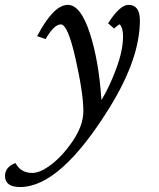

<svg xmlns="http://www.w3.org/2000/svg" viewBox="-133 -502 642 773"><path d="M-51.8 251Q-112.8 251 -112.8 206.5Q-112.8 170.4 -70.8 154.3Q-49.3 194.3 -3.4 194.3Q25.4 194.3 62.5 168.5Q113.3 133.3 158 68.6Q202.6 3.9 202.6 -54.7Q202.6 -125.5 171.4 -264.6Q140.1 -403.8 112.3 -403.8Q84.5 -403.8 50.8 -344.7L16.6 -356.4Q82.5 -482.4 140.1 -482.4Q191.4 -482.4 228.3 -369.6Q265.1 -256.8 275.4 -99.1Q307.6 -151.9 335 -225.6Q362.3 -299.3 362.3 -354.5Q362.3 -378.9 356.7 -391.4Q351.1 -403.8 349.1 -403.8Q344.7 -403.8 326.2 -387.2L302.2 -408.2Q349.6 -482.4 384.3 -482.4Q430.2 -482.4 430.2 -419.9Q430.2 -267.6 310.5 -72.8Q111.3 251 -51.8 251Z"/></svg>

Font: Kelvinch
Style: Italic
Weight: 400
Italic angle: -10°
Designer: Paul James Miller
Foundry: High-Logic / Made with FontCreator
Version: Version 3.40;July 22, 2017;FontCreator 11.0.0.2388 64-bit